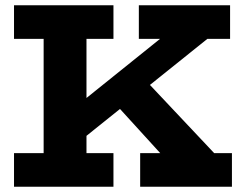

<svg xmlns="http://www.w3.org/2000/svg" viewBox="-20 -706 904 726"><path d="M213 -117V-260L615 -583H794ZM33 0V-127H409V0ZM145 -70V-613H307V-70ZM33 -559V-686H409V-559ZM510 0V-127H857V0ZM615 -95 370 -364 495 -440 820 -95ZM505 -559V-686H850V-559Z"/></svg>

Font: BioRhyme ExtraBold ExtraBold
Style: Regular
Weight: 800
Version: Version 1.600;gftools[0.9.33]